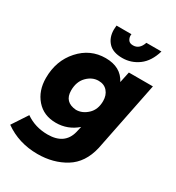

<svg xmlns="http://www.w3.org/2000/svg" viewBox="-245 -893 1120 1225"><g transform="rotate(30 315.5 -280.0)"><path d="M383 -600Q314 -600 280.5 -636.5Q247 -673 247 -730L249 -761H359L358 -751Q358 -733.5 368 -718.8Q378 -704 403 -704Q450 -704 469 -761H580Q555.5 -678.5 502.2 -639.2Q449 -600 383 -600ZM221 201Q83 201 -22 126L53 12Q123 61 215 61Q340 61 367 -45L377 -88Q310 -30 223 -30Q133 -30 79.5 -91.5Q26 -153 26 -247Q26 -374 103.5 -460.5Q181 -547 294 -547Q406 -547 450 -461L467 -541H644L541 -28Q513 93 425 147Q337 201 221 201ZM293 -166Q339 -166 377.5 -202Q416 -238 416 -301Q416 -344 392.2 -371.5Q368.5 -399 327 -399Q280 -399 242.5 -361Q205 -323 205 -258Q205 -173 293 -166Z"/></g></svg>

Font: Argentum Sans
Style: Bold Italic
Weight: 700
Italic angle: -11°
Designer: Julieta Ulanovsky (font), Cristiano Sobral (main changes and remaster)
Foundry: Julieta Ulanovsky (font), Cristiano Sobral (main changes and remaster)
Version: Version 2.007;June 15, 2022;FontCreator 14.0.0.2814 64-bit; 